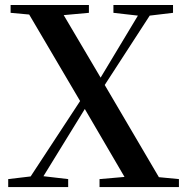

<svg xmlns="http://www.w3.org/2000/svg" viewBox="-20 -757 758 777"><path d="M13.2 0V-32.2L104 -43L304.2 -348.1L98.1 -698.2L22.9 -705.1V-736.8H339.8V-705.1L237.8 -695.8L387.2 -442.9L538.1 -693.8L439 -705.1V-736.8H680.2V-705.1L585.9 -693.8L403.8 -413.1L623 -40L704.1 -32.2V0H382.8V-32.2L483.9 -41L323.2 -315.9L155.8 -43.9L255.9 -32.2V0Z"/></svg>

Font: Dream Han Serif CN W16
Style: Regular
Weight: 625
Designer: Adobe
Foundry: Pal3love
Version: Version 3.00; Sans 2.004; Serif 2.001